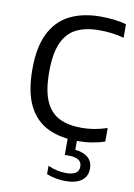

<svg xmlns="http://www.w3.org/2000/svg" viewBox="-90 -660 647 925"><g transform="rotate(10 233.5 -197.0)"><path d="M320 7.5Q235.5 7.5 174.2 -22Q113 -51.5 79.5 -118.2Q46 -185 46 -296.5Q46 -404 79.5 -471.5Q113 -539 176 -570.8Q239 -602.5 327 -602.5Q359.5 -602.5 392 -599Q424.5 -595.5 452.5 -587V-521Q421.5 -529.5 392 -533Q362.5 -536.5 331.5 -536.5Q265 -536.5 219.8 -514Q174.5 -491.5 151.2 -439Q128 -386.5 128 -297.5Q128 -206 151.5 -153.8Q175 -101.5 219.5 -80Q264 -58.5 327 -58.5Q358.5 -58.5 388.8 -63.5Q419 -68.5 452.5 -79.5V-13.5Q424.5 -3.5 390.8 2Q357 7.5 320 7.5ZM296 207.5Q272 207.5 248.2 203Q224.5 198.5 203.5 190V149.5Q229 160.5 251 164.8Q273 169 293 169Q322 169 338.5 159Q355 149 355 126.5Q355 104.5 338.2 94.2Q321.5 84 292 84H271.5V-10H317V68.5L300 50.5Q347 50.5 374.8 70.2Q402.5 90 402.5 128.5Q402.5 166.5 374.8 187Q347 207.5 296 207.5Z"/></g></svg>

Font: Encode Sans SC SemiCondensed
Style: Regular
Weight: 400
Width: 4
Designer: Multiple Designers
Foundry: Impallari Type
Version: Version 3.002